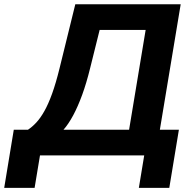

<svg xmlns="http://www.w3.org/2000/svg" viewBox="-54 -748 943 924"><path d="M-33.8 156.2 12.3 -123.5H80.4Q101.1 -137.2 120.9 -158.5Q140.6 -179.7 159.6 -213.4Q178.6 -247 196.8 -297.4Q215 -347.8 232.7 -419.8L308.4 -727.5H815.6L715.3 -123.5H806.9L760.7 156.2H614.2L640 0H138.4L112.5 156.2ZM251.4 -123.5H567.2L646.9 -603.8H425.5L379.7 -419.8Q362.2 -348.5 341.5 -291.6Q320.7 -234.8 298.1 -192.7Q275.4 -150.5 251.4 -123.5Z"/></svg>

Font: Inter Variable
Style: Italic
Weight: 400
Italic angle: -9.39999°
Designer: Rasmus Andersson
Foundry: rsms
Version: Version 4.001;git-9221beed3